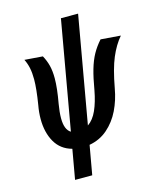

<svg xmlns="http://www.w3.org/2000/svg" viewBox="-130 -818 890 1080"><g transform="rotate(-15 315.0 -277.5)"><path d="M201.5 -1Q136.5 -18.5 104.5 -74.2Q72.5 -130 72.5 -208.5Q72.5 -247.5 80 -288Q95 -379.5 95 -434.5Q95 -473 88.8 -501.8Q82.5 -530.5 70.5 -554L176 -546Q192.5 -516 200.5 -484.2Q208.5 -452.5 208.5 -410Q208.5 -352.5 192.5 -265Q184.5 -218.5 184.5 -183Q184.5 -116 218.5 -96L329.5 -727H429.5L320 -105Q353 -127.5 373.8 -174.2Q394.5 -221 406.5 -285.5Q418.5 -356.5 432.2 -404Q446 -451.5 465.5 -486.8Q485 -522 514 -554.5L630 -545.5Q593 -502.5 566.5 -439.8Q540 -377 520 -267.5Q508.5 -201.5 480.8 -144.2Q453 -87 407.5 -47.5Q362 -8 301 2.5L271 172H171Z"/></g></svg>

Font: JuliaMono ExtraBoldItalic
Style: Regular
Weight: 800
Italic angle: -9°
Monospace: yes
Designer: cormullion
Foundry: corm
Version: Version 0.049; ttfautohint (v1.8.4)